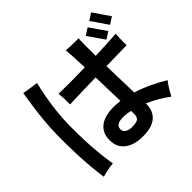

<svg xmlns="http://www.w3.org/2000/svg" viewBox="-209 -1119 1423 1423"><g transform="rotate(-45 502.5 -407.0)"><path d="M540 51Q446 51 394 10Q342 -31 342 -104Q342 -178 392 -218Q442 -258 542 -258Q557 -258 573 -256.5Q589 -255 605 -253Q604 -308 602 -374Q600 -440 598 -507Q516 -505 442 -503Q368 -501 323 -499Q324 -514 323 -537Q322 -560 321 -582Q320 -604 318 -615Q362 -614 437 -614Q512 -614 594 -616Q592 -684 589 -735Q586 -786 584 -805Q600 -804 625 -802.5Q650 -801 674.5 -801Q699 -801 714 -801Q712 -784 711.5 -734.5Q711 -685 712 -619Q785 -622 844.5 -625Q904 -628 933 -631Q931 -616 930 -593.5Q929 -571 929 -549Q929 -527 930 -513Q901 -512 843 -511.5Q785 -511 714 -509Q716 -433 718 -357Q720 -281 722 -225Q784 -206 845 -177.5Q906 -149 961 -115Q944 -94 925 -63Q906 -32 894 -9Q855 -39 812 -63.5Q769 -88 726 -107Q724 51 540 51ZM121 57Q113 7 106.5 -64Q100 -135 97 -221.5Q94 -308 95 -402Q96 -477 103 -551.5Q110 -626 119.5 -691.5Q129 -757 137 -804Q152 -801 175 -797Q198 -793 221.5 -790Q245 -787 262 -785Q250 -738 238 -673.5Q226 -609 218 -537Q210 -465 209 -396Q208 -309 211.5 -226.5Q215 -144 222.5 -76.5Q230 -9 238 34Q223 35 200.5 38.5Q178 42 156.5 47Q135 52 121 57ZM531 -55Q580 -55 595.5 -70.5Q611 -86 609 -120Q609 -124 609 -130.5Q609 -137 608 -146Q569 -155 537 -155Q494 -155 475 -142.5Q456 -130 456 -104Q456 -82 476 -68.5Q496 -55 531 -55ZM950 -707Q947 -710 934 -729Q921 -748 905 -772Q889 -796 876 -814.5Q863 -833 860 -835L915 -871Q918 -868 931 -849Q944 -830 960 -806.5Q976 -783 989 -764.5Q1002 -746 1005 -743ZM853 -648Q851 -651 838 -669.5Q825 -688 808.5 -712Q792 -736 779 -754.5Q766 -773 764 -776L819 -811Q821 -808 834 -789.5Q847 -771 863.5 -747Q880 -723 893 -704.5Q906 -686 909 -684Z"/></g></svg>

Font: Zen Kaku Gothic Antique
Style: Bold
Weight: 700
Designer: Yoshimichi Ohira
Foundry: Positype
Version: Version 1.001